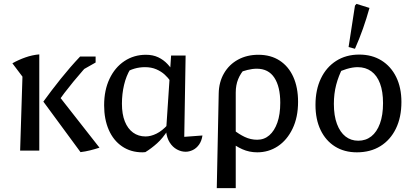

<svg xmlns="http://www.w3.org/2000/svg" viewBox="-20 -778 2126 992"><path d="M396 8 204 -253Q246 -311 294 -371Q342 -431 394 -486H458V-469Q407 -414 359.5 -356.5Q312 -299 267 -235L269 -302L494 -15Q469 -7 445 -1Q421 5 396 8ZM84 0 96 -382 44 -451Q76 -469 111.5 -481.5Q147 -494 183 -497V0ZM377 -400 424 -486H474V-455Z M731 8Q728 8 724 8.5Q720 9 716 9Q656 9 611 -21.5Q566 -52 542 -107Q518 -162 518 -234Q518 -312 546 -371Q574 -430 623 -462.5Q672 -495 734 -495Q770 -495 797.5 -482Q825 -469 845.5 -447Q866 -425 880 -400L861 -358Q849 -376 831 -392.5Q813 -409 787.5 -420Q762 -431 729 -431Q701 -431 675 -423.5Q649 -416 618 -398L654 -422Q632 -386 621 -339.5Q610 -293 610 -242Q610 -188 625 -150.5Q640 -113 667.5 -93Q695 -73 732 -73Q759 -73 788.5 -87.5Q818 -102 847 -134V-105Q821 -64 791.5 -37.5Q762 -11 731 8ZM939 6Q916 6 894 -6Q872 -18 857 -41.5Q842 -65 838 -100L864 -491H939L932 -71L1026 -78Q1022 -50 1008.5 -31Q995 -12 976.5 -3Q958 6 939 6Z M1100 194 1110 -295Q1111 -354 1137.5 -399.5Q1164 -445 1210 -470Q1256 -495 1315 -495Q1379 -495 1425 -465Q1471 -435 1495.5 -380.5Q1520 -326 1520 -252Q1520 -172 1491.5 -113Q1463 -54 1415.5 -22.5Q1368 9 1309 9Q1268 9 1232 -7Q1196 -23 1171 -46L1187 -107Q1214 -85 1244.5 -70.5Q1275 -56 1309 -56Q1345 -56 1371.5 -79Q1398 -102 1413 -144.5Q1428 -187 1428 -247Q1428 -330 1397.5 -376.5Q1367 -423 1307 -423Q1284 -423 1258 -416.5Q1232 -410 1205 -399L1249 -428Q1223 -400 1210.5 -369Q1198 -338 1198 -300V194Z M1824 9Q1759 9 1711 -21Q1663 -51 1636.5 -106Q1610 -161 1610 -236Q1610 -314 1638 -372.5Q1666 -431 1717 -463.5Q1768 -496 1836 -496Q1902 -496 1951 -465.5Q2000 -435 2027 -380Q2054 -325 2054 -251Q2054 -172 2025.5 -113.5Q1997 -55 1945.5 -23Q1894 9 1824 9ZM1831 -51Q1870 -51 1898.5 -73.5Q1927 -96 1943 -139.5Q1959 -183 1959 -245Q1959 -305 1943.5 -346.5Q1928 -388 1898.5 -409.5Q1869 -431 1828 -431Q1802 -431 1770.5 -421.5Q1739 -412 1699 -393L1752 -430Q1729 -386 1717 -340Q1705 -294 1705 -241Q1705 -180 1721 -137.5Q1737 -95 1765 -73Q1793 -51 1831 -51ZM1814 -526 1781 -535 1814 -749 1822 -758 1889 -737Q1874 -683 1855.5 -630.5Q1837 -578 1814 -526Z"/></svg>

Font: Piazzolla 24pt Medium
Style: Regular
Weight: 500
Designer: Juan Pablo del Peral
Foundry: Huerta Tipografica
Version: Version 2.005